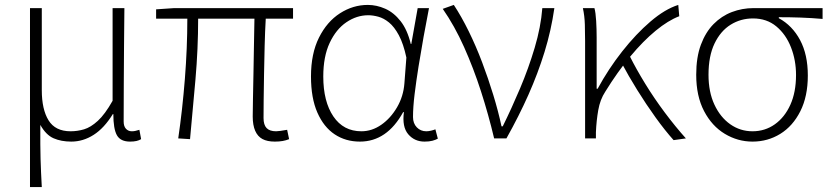

<svg xmlns="http://www.w3.org/2000/svg" viewBox="-20 -563 3379 781"><path d="M102 198V-530H150V-196Q150 -118 177.5 -73.5Q205 -29 267 -29Q295 -29 322 -37Q349 -45 378 -71.5Q407 -98 438 -153V-530H486Q485 -452 484.5 -375Q484 -298 483.5 -221.5Q483 -145 483 -69Q483 -49 492.5 -39Q502 -29 516 -29Q524 -29 530.5 -30.5Q537 -32 547 -35L554 3Q546 8 535 10.5Q524 13 509 13Q470 13 455.5 -13Q441 -39 441 -99H439Q404 -42 361 -14.5Q318 13 270 13Q229 13 198 -0.5Q167 -14 144 -55Q144 -10 144 23Q144 56 145 83.5Q146 111 147 138Q148 165 150 198Z M1098 13Q1067 13 1047.5 2.5Q1028 -8 1018 -31Q1008 -54 1008 -89Q1008 -115 1009 -161.5Q1010 -208 1011 -264.5Q1012 -321 1013 -379Q1014 -437 1015 -487H786Q786 -365 775 -239Q764 -113 753 3L705 0Q722 -116 732 -242Q742 -368 742 -487H615V-525L688 -530H1172V-487H1061Q1058 -435 1056.5 -376Q1055 -317 1054 -259.5Q1053 -202 1052.5 -155.5Q1052 -109 1052 -83Q1052 -55 1064.5 -42Q1077 -29 1103 -29Q1115 -29 1148 -35L1156 3Q1144 8 1130 10.5Q1116 13 1098 13Z M1444 13Q1386 13 1341.5 -16.5Q1297 -46 1271 -105Q1245 -164 1245 -252Q1245 -345 1277.5 -410Q1310 -475 1363 -509Q1416 -543 1476 -543Q1512 -543 1547 -527.5Q1582 -512 1609.5 -477Q1637 -442 1651 -384H1653L1679 -530H1725Q1714 -474 1703 -413Q1692 -352 1682.5 -292.5Q1673 -233 1666.5 -180Q1660 -127 1660 -87Q1660 -61 1675.5 -45Q1691 -29 1714 -29Q1723 -29 1733.5 -31.5Q1744 -34 1751 -37L1761 1Q1752 6 1739 9.5Q1726 13 1707 13Q1666 13 1640.5 -17Q1615 -47 1623 -107H1620Q1554 13 1444 13ZM1450 -29Q1493 -29 1531 -55.5Q1569 -82 1595 -126.5Q1621 -171 1625 -224L1633 -329Q1621 -385 1602.5 -419.5Q1584 -454 1562.5 -471.5Q1541 -489 1519 -495Q1497 -501 1478 -501Q1431 -501 1389 -472.5Q1347 -444 1321 -388.5Q1295 -333 1295 -252Q1295 -150 1336 -89.5Q1377 -29 1450 -29Z M1990 0Q1967 -97 1936.5 -191.5Q1906 -286 1867.5 -372Q1829 -458 1781 -527L1826 -543Q1857 -496 1886.5 -436Q1916 -376 1941 -310Q1966 -244 1986.5 -177Q2007 -110 2020 -49H2025Q2061 -122 2095.5 -203.5Q2130 -285 2155 -369Q2180 -453 2186 -530H2235Q2222 -439 2195 -351.5Q2168 -264 2129.5 -177.5Q2091 -91 2040 0Z M2360 0V-396Q2360 -428 2359 -463Q2358 -498 2351 -530H2398Q2403 -512 2405 -478Q2407 -444 2407 -410V-202H2411Q2455 -283 2511 -354Q2567 -425 2626 -475.5Q2685 -526 2739 -543L2743 -497Q2698 -480 2647 -438Q2596 -396 2544 -333.5Q2492 -271 2442 -190Q2421 -158 2413.5 -115Q2406 -72 2404 -25V0ZM2720 7Q2685 -32 2646.5 -85.5Q2608 -139 2572 -197Q2536 -255 2509 -306L2542 -334Q2568 -282 2604.5 -222.5Q2641 -163 2684 -105.5Q2727 -48 2770 0Z M3041 13Q2981 13 2928.5 -18.5Q2876 -50 2844 -111Q2812 -172 2812 -259Q2812 -330 2831 -381Q2850 -432 2882.5 -465Q2915 -498 2957 -514Q2999 -530 3045 -530H3326V-486Q3280 -490 3237 -491.5Q3194 -493 3148 -493V-489Q3203 -459 3234.5 -400Q3266 -341 3266 -256Q3266 -171 3235.5 -110.5Q3205 -50 3154 -18.5Q3103 13 3041 13ZM3041 -29Q3092 -29 3132 -57.5Q3172 -86 3195 -137Q3218 -188 3218 -258Q3218 -318 3197.5 -370.5Q3177 -423 3138 -455.5Q3099 -488 3043 -488Q2993 -488 2952 -462.5Q2911 -437 2886.5 -386Q2862 -335 2862 -259Q2862 -189 2886 -137.5Q2910 -86 2950.5 -57.5Q2991 -29 3041 -29Z"/></svg>

Font: Noto Sans KR ExtraLight
Style: Regular
Weight: 250
Designer: Ryoko NISHIZUKA  (kana, bopomofo & ideographs); Paul D. Hunt (Latin, Greek & Cyrillic); Sandoll Communications , Soo-you
Foundry: Adobe
Version: Version 2.004-H2;hotconv 1.0.118;makeotfexe 2.5.65603